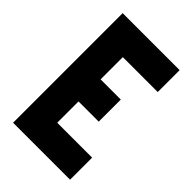

<svg xmlns="http://www.w3.org/2000/svg" viewBox="-207 -766 847 847"><g transform="rotate(45 217.0 -342.0)"><path d="M41 0V-683.6H396.5V-546.9H178.7V-408.2H304.7V-270.5H178.7V-137.7H396.5V0Z"/></g></svg>

Font: Post No Bills Colombo ExtraBold
Style: Regular
Weight: 800
Designer: Kosala Senevirathne, Siva Puranthara, Lasantha Premarathna, Tharique Azeez
Foundry: Mooniak
Version: Version 1.220 ; ttfautohint (v1.6)